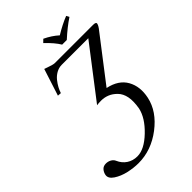

<svg xmlns="http://www.w3.org/2000/svg" viewBox="-290 -932 1264 1264"><g transform="rotate(-45 342.0 -300.5)"><path d="M423.3 -696.8Q397 -740.7 342.3 -792L362.8 -812Q417 -786.1 455.6 -751Q520.5 -790.5 575.7 -812L586.4 -792Q529.3 -754.4 466.3 -696.8ZM304.2 -645H659.2Q687 -645 684.1 -630.9Q680.7 -614.7 660.2 -589.8L428.2 -288.1Q520.5 -268.6 556.9 -203.6Q593.3 -138.7 574.7 -50.8Q552.2 54.2 449.2 132.6Q346.2 210.9 227.1 210.9Q183.1 210.9 134.3 200Q85.4 189 48.8 164.8Q12.2 140.6 18.6 109.9Q22.9 89.4 36.4 74.7Q49.8 60.1 73.2 60.1Q93.8 60.1 110.6 69.8Q127.4 79.6 133.8 95.2Q149.9 132.3 181.4 153.1Q212.9 173.8 253.9 173.8Q318.4 173.8 393.3 102.1Q468.3 30.3 483.9 -42Q494.1 -101.6 486.1 -142.3Q478 -183.1 453.1 -208.3Q428.2 -233.4 400.9 -244.1Q373.5 -254.9 345.2 -254.9Q318.4 -254.9 303.7 -252L574.7 -605H325.7Q299.3 -604.5 275.6 -591.1Q252 -577.6 235.4 -556.9Q218.8 -536.1 208 -515.9Q197.3 -495.6 191.4 -477.1L166 -479L226.6 -667Q231.9 -665.5 261 -655.3Q290 -645 304.2 -645Z"/></g></svg>

Font: Linux Biolinum O
Style: Italic
Weight: 400
Italic angle: -12°
Designer: Philipp H. Poll
Foundry: Philipp H. Poll
Version: Version 1.1.3